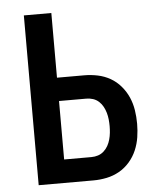

<svg xmlns="http://www.w3.org/2000/svg" viewBox="-53 -781 705 828"><g transform="rotate(-5 300.0 -367.5)"><path d="M81 0V-735H200V-455H318Q347 -455 376 -449Q405 -443 430.5 -428.5Q456 -414 475.5 -391Q495 -368 506.5 -341.5Q518 -315 522.5 -286Q527 -257 527 -227Q527 -198 522.5 -169Q518 -140 506.5 -113Q495 -86 475.5 -63.5Q456 -41 430.5 -26.5Q405 -12 376 -6Q347 0 318 0ZM200 -101H318Q333 -101 347 -105.5Q361 -110 372 -120Q383 -130 390 -142.5Q397 -155 401 -169.5Q405 -184 406.5 -198.5Q408 -213 408 -227Q408 -242 406.5 -256.5Q405 -271 401 -285Q397 -299 390 -312Q383 -325 372 -335Q361 -345 347 -349.5Q333 -354 318 -354H200Z"/></g></svg>

Font: Iosevka SS04 Extended
Style: Bold
Weight: 700
Width: 7
Monospace: yes
Designer: Belleve Invis
Foundry: Belleve Invis
Version: Version 19.0.0; ttfautohint (v1.8.4)